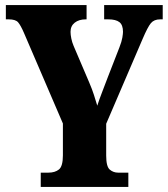

<svg xmlns="http://www.w3.org/2000/svg" viewBox="-20 -734 660 754"><path d="M140 0V-56H170Q196 -56 211.5 -68.5Q227 -81 227 -124V-249L74 -605Q61 -635 51 -646.5Q41 -658 14 -658H3V-714H320V-658H317Q290 -658 273.5 -645Q257 -632 257 -609Q257 -598 260 -583Q263 -568 269 -554L330 -411Q342 -383 348.5 -362.5Q355 -342 362 -319Q370 -344 381.5 -373.5Q393 -403 405 -435L449 -548Q458 -571 460.5 -586.5Q463 -602 463 -609Q463 -636 449 -647Q435 -658 405 -658H389V-714H619V-658H609Q585 -658 572.5 -643Q560 -628 540 -581L397 -248V-123Q397 -80 411 -68Q425 -56 444 -56H484V0Z"/></svg>

Font: Noto Serif Thai ExtraCondensed Black
Style: Regular
Weight: 900
Width: 2
Designer: Monotype Design Team
Foundry: Monotype Imaging Inc.
Version: Version 2.002; ttfautohint (v1.8.4.7-5d5b)